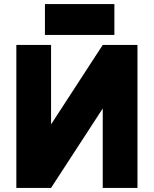

<svg xmlns="http://www.w3.org/2000/svg" viewBox="-20 -920 753 940"><path d="M653 -700V0H483V-389L230 0H60V-700H230V-311L483 -700ZM200 -749H540V-900H200Z"/></svg>

Font: Unageo
Style: Black
Weight: 900
Designer: Richard Sepsi
Foundry: Richard Sepsi
Version: Version 2.000